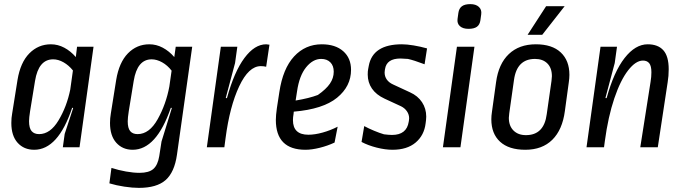

<svg xmlns="http://www.w3.org/2000/svg" viewBox="-20 -715 3322 932"><path d="M348 -438 354 -488H434L366 0H285L294 -65L335 -190L333 -192L330 -191Q262 12 146 12Q96 12 65.5 -22Q35 -56 35 -118Q35 -143 39 -164L65 -327Q79 -412 122.5 -456Q166 -500 227 -500Q261 -500 292 -483.5Q323 -467 348 -438ZM150 -322 126 -175Q121 -143 121 -127Q121 -93 133.5 -78.5Q146 -64 170 -64Q224 -64 264 -130.5Q304 -197 321 -280L334 -373Q314 -398 288.5 -412.5Q263 -427 238 -427Q167 -427 150 -322Z M826 -438 833 -488H913L839 36Q827 121 784 159Q741 197 654 197Q623 197 583.5 191Q544 185 511 175L521 100Q555 111 591.5 117.5Q628 124 657 124Q703 124 724.5 105Q746 86 753 43L764 -28L814 -190L812 -192L809 -191Q739 12 624 12Q575 12 544.5 -22Q514 -56 514 -118Q514 -141 518 -164L544 -327Q558 -412 601 -456Q644 -500 705 -500Q739 -500 770 -483.5Q801 -467 826 -438ZM629 -322 605 -175Q600 -143 600 -126Q600 -93 612 -78.5Q624 -64 648 -64Q705 -64 745.5 -136.5Q786 -209 802 -295L813 -372Q793 -398 767 -412.5Q741 -427 716 -427Q646 -427 629 -322Z M1288 -498 1272 -391Q1260 -394 1246 -394Q1187 -394 1141 -296Q1095 -198 1075 -45L1069 0H984L1052 -488H1132L1121 -409L1076 -240L1079 -238L1082 -240Q1117 -367 1166.5 -433.5Q1216 -500 1272 -500Z M1684 -376Q1684 -296 1616 -240.5Q1548 -185 1406 -173L1405 -162Q1402 -146 1402 -132Q1402 -61 1477 -61Q1508 -61 1546 -71.5Q1584 -82 1619 -100L1604 -23Q1570 -7 1531.5 2.5Q1493 12 1463 12Q1319 12 1319 -133Q1319 -155 1324 -190L1336 -268Q1353 -382 1407.5 -441Q1462 -500 1542 -500Q1608 -500 1646 -466.5Q1684 -433 1684 -376ZM1422 -272 1415 -227Q1481 -238 1523 -254Q1563 -282 1581.5 -309Q1600 -336 1600 -367Q1600 -396 1583.5 -412.5Q1567 -429 1539 -429Q1499 -429 1466 -388.5Q1433 -348 1422 -272Z M2053 -480 2041 -403Q1988 -423 1960 -429L1924 -431Q1857 -431 1849 -380L1848 -374Q1847 -370 1847 -363Q1847 -344 1857.5 -329Q1868 -314 1888 -305L1970 -267Q2008 -250 2028.5 -219Q2049 -188 2049 -149Q2049 -138 2048 -132L2046 -116Q2039 -58 1997.5 -23Q1956 12 1885 12Q1850 12 1808.5 1.5Q1767 -9 1735 -26L1748 -103Q1768 -92 1795.5 -80.5Q1823 -69 1844 -63Q1868 -60 1883 -60Q1954 -60 1964 -124L1965 -130Q1966 -134 1966 -141Q1966 -159 1955.5 -174.5Q1945 -190 1927 -199L1847 -236Q1806 -255 1785.5 -285Q1765 -315 1765 -353Q1765 -370 1767 -379L1770 -395Q1789 -500 1931 -500Q1955 -500 1988 -494.5Q2021 -489 2053 -480Z M2130 0 2198 -488H2283L2215 0ZM2254 -575Q2227 -575 2212.5 -588Q2198 -601 2201 -623L2205 -652Q2208 -674 2222 -684.5Q2236 -695 2263 -695Q2290 -695 2304.5 -681.5Q2319 -668 2316 -646L2312 -617Q2309 -595 2295 -585Q2281 -575 2254 -575Z M2530 12Q2450 12 2407.5 -27Q2365 -66 2365 -136Q2365 -153 2368 -172L2388 -316Q2400 -405 2450 -452.5Q2500 -500 2581 -500Q2660 -500 2702 -460.5Q2744 -421 2744 -352Q2744 -335 2741 -315L2722 -176Q2710 -85 2661 -36.5Q2612 12 2530 12ZM2659 -345Q2659 -385 2637 -407Q2615 -429 2577 -429Q2489 -429 2475 -327L2452 -165Q2450 -149 2450 -143Q2450 -104 2472.5 -81.5Q2495 -59 2533 -59Q2621 -59 2634 -161L2657 -322Q2659 -338 2659 -345ZM2612 -546H2541L2631 -685H2721Z M3226 -379Q3226 -346 3221 -316L3173 0H3088L3138 -318Q3142 -342 3142 -364Q3142 -395 3131.5 -408Q3121 -421 3101 -421Q3066 -421 3029 -373.5Q2992 -326 2962 -237.5Q2932 -149 2916 -30L2912 0H2827L2895 -488H2975L2964 -409L2919 -240L2922 -238L2925 -240Q2960 -367 3012 -433.5Q3064 -500 3124 -500Q3174 -500 3200 -471Q3226 -442 3226 -379Z"/></svg>

Font: Ropa Sans
Style: Italic
Weight: 400
Version: Version 1.100